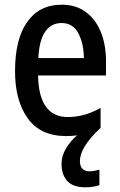

<svg xmlns="http://www.w3.org/2000/svg" viewBox="-20 -620 511 817"><path d="M320 65Q320 109 362 109Q373 109 384.5 106.5Q396 104 403 102V168Q376 177 343 177Q291 177 266.5 150.5Q242 124 242 77Q242 42 261.5 10.5Q281 -21 308 -44Q286 -41 262 -41Q152 -41 98 -116.5Q44 -192 44 -317Q44 -454 96 -527Q148 -600 242 -600Q303 -600 345 -569Q387 -538 409 -484Q431 -430 431 -359V-299H142Q145 -122 269 -122Q340 -122 408 -161V-76Q362 -33 341 2Q320 37 320 65ZM242 -522Q198 -522 172.5 -485.5Q147 -449 143 -373H337Q336 -436 313 -479Q290 -522 242 -522Z"/></svg>

Font: Noto Sans Tamil UI Condensed Medium
Style: Regular
Weight: 500
Width: 3
Designer: Jelle Bosma - Monotype Design Team
Foundry: Monotype Imaging Inc.
Version: Version 2.004; ttfautohint (v1.8.4.7-5d5b)